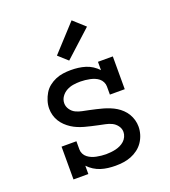

<svg xmlns="http://www.w3.org/2000/svg" viewBox="-142 -884 884 996"><g transform="rotate(-20 300.0 -385.5)"><path d="M325 8Q305 8 284.5 5.5Q264 3 245 -3Q226 -9 208.5 -20Q191 -31 177 -46V0H95V-181H177V-136Q177 -123 183 -111Q189 -99 199.5 -91Q210 -83 222 -78Q234 -73 247 -70.5Q260 -68 273 -66.5Q286 -65 299 -65Q312 -65 326 -66.5Q340 -68 353 -71Q366 -74 378.5 -80Q391 -86 401 -95Q411 -104 417 -117Q423 -130 423 -143Q423 -162 411.5 -177.5Q400 -193 383.5 -201Q367 -209 349 -212.5Q331 -216 313 -220Q295 -224 277 -228Q259 -232 241 -237Q223 -242 206 -249Q189 -256 173.5 -266Q158 -276 144.5 -289Q131 -302 121.5 -317.5Q112 -333 107 -351Q102 -369 102 -388Q102 -409 108.5 -430Q115 -451 126 -469.5Q137 -488 154 -501.5Q171 -515 191 -523.5Q211 -532 232.5 -535Q254 -538 276 -538Q296 -538 316 -535.5Q336 -533 355.5 -527Q375 -521 392 -510Q409 -499 423 -484V-530H505V-349H423V-394Q423 -407 417 -419Q411 -431 401 -439Q391 -447 378.5 -452Q366 -457 353.5 -459.5Q341 -462 328 -463.5Q315 -465 302 -465Q282 -465 262.5 -462Q243 -459 225.5 -449.5Q208 -440 196.5 -423.5Q185 -407 185 -387Q185 -369 196 -353Q207 -337 223.5 -329Q240 -321 258.5 -317.5Q277 -314 295 -310Q313 -306 331 -302Q349 -298 366.5 -293Q384 -288 401.5 -281Q419 -274 434.5 -264.5Q450 -255 463.5 -242Q477 -229 486.5 -213Q496 -197 501 -179Q506 -161 506 -143Q506 -121 499.5 -99.5Q493 -78 480.5 -59.5Q468 -41 450 -27.5Q432 -14 411.5 -6Q391 2 369 5Q347 8 325 8ZM285 -587 234 -633 368 -779 432 -721Z"/></g></svg>

Font: Iosevka Curly Slab Extended
Style: Regular
Weight: 400
Width: 7
Monospace: yes
Designer: Belleve Invis
Foundry: Belleve Invis
Version: Version 11.1.0; ttfautohint (v1.8.3)